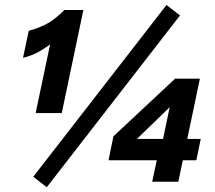

<svg xmlns="http://www.w3.org/2000/svg" viewBox="-20 -744 879 786"><path d="M126 -281.2 185.1 -562.5Q153.8 -539.1 128.4 -526.6Q103 -514.2 74.2 -507.3L97.7 -618.2Q129.9 -626 165.5 -643.3Q201.2 -660.6 243.7 -703.1H321.3L232.9 -281.2ZM171.4 22.5 116.2 -20.5 661.6 -723.6 716.8 -680.7ZM603 0 629.4 -123.5 640.1 -139.6 683.6 -347.7 714.8 -344.2 502.4 -138.2 497.6 -175.3H801.8L783.7 -87.9H424.3L444.3 -186L696.8 -421.9H798.3L710 0Z"/></svg>

Font: Schibsted Grotesk
Style: Bold Italic
Weight: 700
Italic angle: -12°
Designer: Bakken & Baeck AS, Henrik Kongsvoll
Foundry: Schibsted ASA
Version: Version 1.100;gftools[0.9.25]